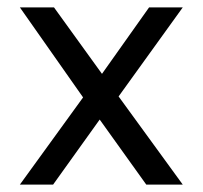

<svg xmlns="http://www.w3.org/2000/svg" viewBox="-20 -500 549 520"><path d="M383.8 -480H475L301.2 -238.8L475 0H376.2L250 -176.2L123.8 0H33.8L205 -236.2L33.8 -480H126.2L256.2 -300Z"/></svg>

Font: Cambay
Style: Regular
Weight: 400
Version: Version 1.180;PS 001.180;hotconv 1.0.70;makeotf.lib2.5.58329